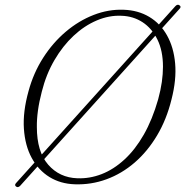

<svg xmlns="http://www.w3.org/2000/svg" viewBox="-20 -752 770 797"><path d="M47 22.5Q43 20 42.8 16Q42.5 12 47 7.5L708 -726.5Q712 -731 716.5 -732Q721 -733 725 -730Q729.5 -727 729.5 -723.2Q729.5 -719.5 724.5 -714.5L63.5 19.5Q59.5 23.5 55.2 24.5Q51 25.5 47 22.5ZM493.5 -711.5Q553.5 -709.5 599.5 -682Q645.5 -654.5 673.2 -605.2Q701 -556 707 -488.8Q713 -421.5 692 -339.5Q671.5 -256 632 -189.8Q592.5 -123.5 539 -77.2Q485.5 -31 422 -7.8Q358.5 15.5 290 13Q231 11 185.2 -17.2Q139.5 -45.5 111.8 -96.2Q84 -147 79.2 -217.5Q74.5 -288 98.5 -374Q119 -449.5 159.2 -512.2Q199.5 -575 253.2 -620.5Q307 -666 368.8 -690Q430.5 -714 493.5 -711.5ZM301 -12Q352 -10 401.8 -29.2Q451.5 -48.5 496.2 -89.5Q541 -130.5 576.8 -193Q612.5 -255.5 636.5 -339.5Q647 -378 651.8 -411.8Q656.5 -445.5 656.5 -475Q656.5 -541 633.5 -587.8Q610.5 -634.5 571.8 -659.8Q533 -685 484.5 -686.5Q433 -689 381.8 -667.2Q330.5 -645.5 285.5 -603.5Q240.5 -561.5 206 -502.5Q171.5 -443.5 153.5 -371.5Q142.5 -329.5 137.5 -292.8Q132.5 -256 133 -224.5Q133 -122.5 180 -68.5Q227 -14.5 301 -12Z"/></svg>

Font: Fraunces 72pt Soft Wonky ExtraLight
Style: Italic
Weight: 250
Italic angle: -16°
Version: Version 1.000;[b76b70a41]